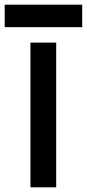

<svg xmlns="http://www.w3.org/2000/svg" viewBox="-30 -800 371 820"><path d="M-10 -780H321V-684H-10ZM100 -618H210V0H100Z"/></svg>

Font: Athiti SemiBold
Style: Regular
Weight: 600
Designer: CadsonDemak Team
Foundry: CadsonDemak
Version: Version 1.033